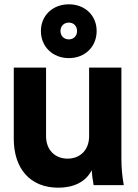

<svg xmlns="http://www.w3.org/2000/svg" viewBox="-20 -860 639 892"><path d="M251 12C321 12 378 -14 406 -69C407 -50 410 -28 415 0H555C547 -47 544 -80 544 -127V-546H394V-227C394 -164 353 -123 294 -123C235 -123 194 -164 194 -227V-546H44V-215C44 -79 118 12 251 12ZM170 -716C170 -643 225 -590 300 -590C375 -590 429 -643 429 -716C429 -788 375 -840 300 -840C225 -840 170 -788 170 -716ZM261 -716C261 -739 277 -755 300 -755C322 -755 338 -739 338 -716C338 -693 322 -677 300 -677C277 -677 261 -693 261 -716Z"/></svg>

Font: Mluvka ExtraBold
Style: Regular
Weight: 800
Designer: Modified by Jiří Krblich, Original typeface by Gumpita Rahayu
Foundry: Gumpita Rahayu & Jiří Krblich
Version: Version 2.000;Glyphs 3.1.1 (3134)